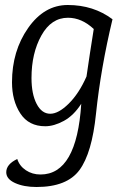

<svg xmlns="http://www.w3.org/2000/svg" viewBox="-20 -495 495 768"><path d="M181 -40Q214 -40 255 -80.5Q296 -121 326 -189Q339 -279 355 -379Q307 -424 252 -424Q185 -424 145.5 -353Q106 -282 106 -183Q106 -119 126.5 -79.5Q147 -40 181 -40ZM251 -475Q354 -475 430 -418Q383 -222 364 -40Q348 117 298 185Q248 253 126 253Q75 253 40 237Q5 221 5 194Q5 162 49 141Q58 169 83.5 186Q109 203 142 203Q287 203 305 -80Q275 -33 235.5 -11.5Q196 10 161 10Q95 10 61.5 -41Q28 -92 28 -166Q28 -291 92.5 -383Q157 -475 251 -475Z"/></svg>

Font: Overlock
Style: Italic
Weight: 400
Designer: Dario Muhafara
Foundry: Dario Manuel Muhafara
Version: Version 1.002